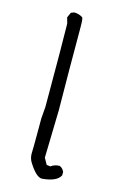

<svg xmlns="http://www.w3.org/2000/svg" viewBox="-110 -748 489 792"><g transform="rotate(15 134.5 -352.5)"><path d="M153 -4Q129 -4 96 -57Q86 -73 86 -93Q87 -120 87 -178V-243L91 -294Q91 -558 89 -649L82 -674L92 -696L105 -701Q126 -701 142 -690Q146 -685 146 -649Q146 -471 148 -294L143 -91L158 -64L174 -62Q190 -74 211 -74Q223 -70 231 -54V-39Q216 -9 153 -4Z"/></g></svg>

Font: Yozai
Style: Regular
Weight: 400
Designer: LXGW / Y.OzVox
Foundry: LXGW / Y.OzVox
Version: Version 0.861;October 22, 2024